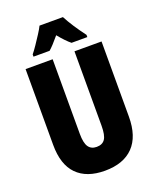

<svg xmlns="http://www.w3.org/2000/svg" viewBox="-168 -1025 924 1133"><g transform="rotate(-20 294.0 -458.5)"><path d="M533 -242Q533 -118 471 -54Q409 10 292 10Q178 10 117 -52Q56 -114 56 -238V-714H226V-246Q226 -188 243 -163.5Q260 -139 294 -139Q330 -139 346.5 -163Q363 -187 363 -247V-714H533ZM368 -927Q402 -862 463 -781V-767H364Q334 -791 294 -840Q250 -787 226 -767H125V-781Q139 -798 158 -826Q177 -854 195 -882Q213 -910 221 -927Z"/></g></svg>

Font: Noto Sans Sinhala UI ExtraCondensed Black
Style: Regular
Weight: 900
Width: 2
Designer: Jelle Bosma - Monotype Design Team
Foundry: Monotype Imaging Inc.
Version: Version 2.006; ttfautohint (v1.8.4.7-5d5b)